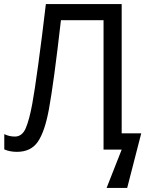

<svg xmlns="http://www.w3.org/2000/svg" viewBox="-20 -734 724 942"><path d="M673 -80 604 188H503L577 0H488V-635H279Q244 -328 220 -198Q200 -89 166 -39Q132 11 63 11Q28 11 1 -1V-76Q25 -64 53 -64Q89 -64 106.5 -105.5Q124 -147 138 -223Q149 -281 167.5 -416.5Q186 -552 205 -714H577V-80Z"/></svg>

Font: Noto Sans Display
Style: Regular
Weight: 400
Designer: Monotype Design team
Foundry: Monotype Imaging Inc.
Version: Version 1.000